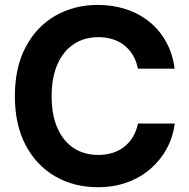

<svg xmlns="http://www.w3.org/2000/svg" viewBox="-20 -758 775 788"><path d="M381.3 10.3Q283.7 10.3 206.5 -34.2Q129.4 -78.6 85.2 -162.4Q41 -246.1 41 -363.3Q41 -481.4 85.4 -565.2Q129.9 -648.9 207 -693.4Q284.2 -737.8 381.3 -737.8Q443.8 -737.8 497.8 -720Q551.8 -702.1 593.5 -668.2Q635.3 -634.3 661.9 -585.9Q688.5 -537.6 696.8 -476.1H545.9Q540 -506.8 525.9 -530.8Q511.7 -554.7 490.7 -571.5Q469.7 -588.4 442.6 -596.9Q415.5 -605.5 384.3 -605.5Q325.7 -605.5 282.5 -576.7Q239.3 -547.9 215.6 -493.7Q191.9 -439.5 191.9 -363.3Q191.9 -286.1 215.8 -232.2Q239.7 -178.2 282.7 -150.1Q325.7 -122.1 383.8 -122.1Q415 -122.1 442.1 -130.6Q469.2 -139.2 490.5 -156Q511.7 -172.9 525.9 -196.8Q540 -220.7 546.4 -251H697.3Q690.4 -196.8 665.3 -149.7Q640.1 -102.5 599.1 -66.4Q558.1 -30.3 503.2 -10Q448.2 10.3 381.3 10.3Z"/></svg>

Font: Inter 20pt
Style: Bold
Weight: 700
Version: Version 4.001;git-66647c0bb